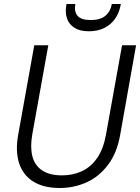

<svg xmlns="http://www.w3.org/2000/svg" viewBox="-20 -926 699 958"><path d="M278 12Q197 12 145.5 -20.5Q94 -53 75 -113Q56 -173 71 -255L151 -700H221L141 -255Q130 -192 141.5 -146.5Q153 -101 190 -76Q227 -51 290 -51Q344 -51 389 -72Q434 -93 465 -138Q496 -183 509 -255L589 -700H659L580 -255Q564 -163 519 -103.5Q474 -44 411.5 -16Q349 12 278 12ZM423 -770Q379 -770 352 -787Q325 -804 315 -832Q305 -860 310 -893L312 -906H356Q349 -868 367 -847Q385 -826 433 -826Q480 -826 505.5 -847Q531 -868 538 -906H583L580 -892Q573 -859 553.5 -831.5Q534 -804 501.5 -787Q469 -770 423 -770Z"/></svg>

Font: DM Sans 24pt Light
Style: Italic
Weight: 300
Italic angle: -10°
Designer: Colophon Foundry, Jonny Pinhorn
Foundry: Colophon Foundry
Version: Version 4.004;gftools[0.9.30]